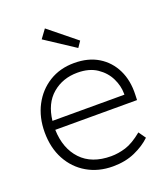

<svg xmlns="http://www.w3.org/2000/svg" viewBox="-137 -834 815 940"><g transform="rotate(-20 270.0 -364.5)"><path d="M290 10Q215 10 156.5 -24Q98 -58 65 -119Q32 -180 32 -261Q32 -339 64 -400Q96 -461 152.5 -496Q209 -531 283 -531Q356 -531 408 -499.5Q460 -468 487.5 -412Q515 -356 512 -282L511 -255H85Q88 -157 143 -98.5Q198 -40 299 -40Q336 -40 375 -52Q414 -64 463 -104L489 -67Q456 -35 405.5 -12.5Q355 10 290 10ZM282 -481Q205 -481 151 -435Q97 -389 87 -301H462V-307Q462 -347 442.5 -387Q423 -427 383 -454Q343 -481 282 -481ZM328 -593 174 -694 207 -739 349 -624Z"/></g></svg>

Font: Lexend ExtraLight
Style: Regular
Weight: 200
Designer: Bonnie Shaver-Troup, Thomas Jockin
Foundry: Lexend
Version: Version 1.007; ttfautohint (v1.8.3)